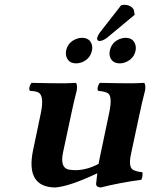

<svg xmlns="http://www.w3.org/2000/svg" viewBox="-20 -789 639 818"><path d="M496.1 -766.6Q501.5 -768.1 509.3 -768.6Q539.1 -768.1 550.3 -746.6L553.7 -726.1L437 -628.9Q418.9 -614.7 403.8 -614.3Q394.5 -614.3 393.6 -624.5Q393.6 -626.5 393.6 -627Q396.5 -638.2 404.3 -648.9ZM447.8 -573.2Q455.6 -609.9 491.7 -623.5Q503.4 -627.9 514.6 -627.9Q547.4 -627.9 556.6 -599.1Q560.1 -586.4 557.6 -573.2Q550.3 -538.6 515.1 -523.9Q502.9 -519 491.2 -519Q457 -519 448.2 -548.3Q445.3 -560.5 447.8 -573.2ZM261.7 -573.2Q269 -608.9 304.7 -623Q316.9 -627.9 328.6 -627.9Q363.3 -627.9 371.6 -597.7Q374.5 -585.4 371.6 -573.2Q364.3 -538.6 329.6 -523.9Q316.9 -519 305.2 -519Q271.5 -519 262.7 -548.3Q259.3 -560.5 261.7 -573.2ZM538.1 -132.8Q526.9 -80.1 544.9 -66.9Q557.6 -58.1 586.9 -55.2Q588.9 -37.1 582 -22.9Q494.6 -11.7 408.7 9.8Q388.2 7.8 389.6 -6.8Q389.6 -8.3 394.5 -50.8Q275.9 5.4 214.8 9.8Q87.9 7.8 121.1 -149.9L153.8 -306.2Q169.4 -380.9 143.6 -395Q131.8 -400.9 107.4 -401.9Q100.6 -410.2 109.9 -429.7Q112.3 -434.1 114.7 -436Q200.7 -434.1 246.1 -434.1Q268.1 -434.1 303.7 -436Q311 -424.8 306.6 -401.9Q304.7 -393.6 302.2 -384.3Q295.9 -360.8 284.7 -308.1Q284.2 -306.6 284.2 -306.2L248.5 -139.2Q235.4 -76.2 271 -66.9Q282.2 -64.5 302.7 -64Q351.6 -64.9 399.9 -90.8Q402.8 -107.4 405.8 -120.6L444.8 -306.2Q459.5 -375.5 441.4 -390.6Q430.2 -398.9 398.4 -401.9Q391.6 -410.2 400.9 -429.7Q403.3 -434.1 405.8 -436Q491.7 -434.1 537.1 -434.1Q557.6 -434.1 594.7 -436Q602.1 -424.8 597.7 -401.9Q595.7 -393.6 593.3 -384.3Q586.9 -360.8 575.7 -308.1Q575.2 -306.6 575.2 -306.2Z"/></svg>

Font: Linux Libertine Slanted O
Style: Bold Slanted
Weight: 700
Designer: Philipp H. Poll
Foundry: Philipp H. Poll
Version: Version 5.0.0